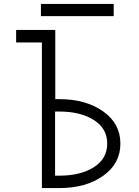

<svg xmlns="http://www.w3.org/2000/svg" viewBox="-20 -820 709 976"><path d="M193 136V-604H62V-668H261V-316H283Q416 -316 504 -254Q592 -192 592 -90Q592 12 504 74Q416 136 283 136ZM260 73H281Q389 73 457 30Q525 -13 525 -90Q525 -167 457 -210Q389 -253 281 -253H260ZM188 -738V-800H558V-738Z"/></svg>

Font: Zaghawa Beria
Style: Regular
Weight: 400
Designer: Anonymous
Foundry: Designed by a volunteer who chooses to remain anonymous, in cooperation with SIL International and the Mission Protestan
Version: Version 1.001